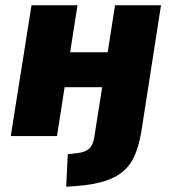

<svg xmlns="http://www.w3.org/2000/svg" viewBox="-20 -518 655 731"><path d="M232 193 238 69 280 64Q305 61 319.5 48Q334 35 339 4L369 -186H226L197 0H21L100 -498H275L247 -319H390L418 -498H593L517 -10Q508 38 493 73.5Q478 109 450.5 133Q423 157 380 171Q337 185 274 190Z"/></svg>

Font: Nunito Sans 10pt SemiCondensed Black
Style: Italic
Weight: 900
Width: 4
Italic angle: -9°
Designer: Vernon Adams
Foundry: Vernon Adams
Version: Version 3.101;gftools[0.9.27]